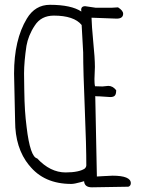

<svg xmlns="http://www.w3.org/2000/svg" viewBox="-20 -778 608 807"><path d="M529.8 -8.3C529.8 -28.8 503.9 -39.6 453.1 -39.6C450.2 -39.6 434.6 -39.1 412.1 -37.6L387.2 -36.1C385.3 -150.4 382.3 -260.3 380.4 -374C381.3 -373.5 387.2 -373 398.4 -373L442.9 -370.1C462.4 -370.1 468.3 -377.4 468.3 -398.9C458.5 -411.1 447.8 -417 435.1 -417C427.2 -416.5 418.5 -415 410.6 -414.6L379.4 -415.5C377.4 -423.8 377 -434.6 377 -445.8L378.9 -496.6C378.9 -521.5 376.5 -557.6 371.6 -606C367.7 -648.9 365.2 -680.2 364.7 -703.6L470.2 -699.7C488.8 -699.7 497.6 -707 497.6 -720.2C497.6 -729 490.7 -737.8 476.1 -747.1L451.7 -745.6H381.3L337.9 -752C323.2 -752 319.3 -742.7 321.8 -729.5C294.4 -748 250 -757.8 189.9 -757.8C148.9 -757.8 116.2 -738.8 92.8 -699.7C57.1 -640.6 39.1 -563.5 39.1 -468.8L43.5 -269C43.5 -193.8 63 -131.3 102.5 -83V-83.5C144 -30.8 203.1 -4.9 279.8 -4.9C288.6 -4.9 302.7 -7.8 318.4 -12.2C323.7 -13.7 329.1 -15.6 334 -16.6L333.5 -15.6C335 1 345.7 9.3 366.2 9.3L519.5 6.8C527.3 4.4 529.8 -2 529.8 -8.3ZM81.1 -469.7C81.1 -502 85 -544.4 91.3 -585.9C96.2 -613.3 107.4 -642.6 126 -670.4C144 -698.7 170.9 -712.4 206.5 -712.4C262.2 -712.4 302.2 -699.2 323.2 -672.9L329.6 -557.6C329.6 -504.9 332 -424.8 336.4 -319.8C340.8 -214.8 342.8 -135.7 342.8 -83C342.8 -78.6 340.3 -73.2 335.9 -69.3C321.8 -59.6 294.4 -53.2 255.9 -53.2C212.4 -53.2 172.4 -73.2 136.2 -112.3C117.2 -115.7 101.6 -159.7 91.8 -244.6C85.9 -291.5 83 -331.1 82 -400.4Z"/></svg>

Font: Amatic Mod Bold ONEptTWO
Style: Bold
Weight: 700
Designer: David Occhino Design
Foundry: David Occhino Design
Version: Version 1.2